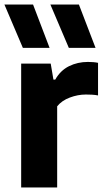

<svg xmlns="http://www.w3.org/2000/svg" viewBox="-34 -828 460 848"><path d="M59.5 0V-547H190L202 -476.5H210Q233 -517 271 -535.8Q309 -554.5 354.5 -554.5Q367 -554.5 378.5 -553.5Q390 -552.5 399 -550.5V-406.5Q386.5 -409 372.2 -409.8Q358 -410.5 345 -410.5Q310 -410.5 274.5 -397.2Q239 -384 218.5 -358.5V0ZM270 -616.5 188.5 -808H314.5L388 -616.5ZM67 -616.5 -14.5 -808H112L185 -616.5Z"/></svg>

Font: Encode Sans
Style: Bold
Weight: 700
Designer: Multiple Designers
Foundry: Impallari Type
Version: Version 3.002; ttfautohint (v1.8.3) -l 8 -r 50 -G 200 -x 14 